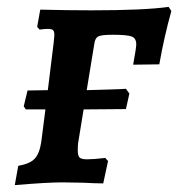

<svg xmlns="http://www.w3.org/2000/svg" viewBox="-20 -530 518 558"><path d="M478 -498Q457 -423 443 -343L367 -342Q372 -370 374 -383Q376 -397 376 -401Q376 -419 362.5 -424Q349 -429 307 -429Q275 -429 265.5 -424Q256 -419 254 -402L232 -268Q270 -269 302.5 -270Q335 -271 346 -272L356 -258L346 -213L223 -212L207 -114Q206 -106 206 -93Q206 -77 211.5 -72Q217 -67 233 -67Q252 -67 286 -71L294 -62L280 3Q259 3 221 1L161 0Q117 0 23 8L33 -48Q67 -54 81 -69Q95 -84 100 -118L112 -212H55L49 -221L60 -267L119 -268L136 -406L138 -428Q138 -439 134 -442.5Q130 -446 120 -446Q111 -446 95 -444L88 -452L97 -502Q175 -500 246 -500Q400 -500 470 -510Z"/></svg>

Font: Alegreya SC
Style: Bold Italic
Weight: 700
Italic angle: -7°
Designer: Juan Pablo del Peral
Foundry: Huerta Tipografica
Version: Version 2.007; ttfautohint (v1.6)